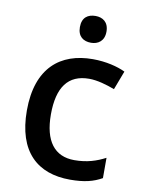

<svg xmlns="http://www.w3.org/2000/svg" viewBox="-85 -805 661 875"><g transform="rotate(10 245.5 -367.5)"><path d="M286 -745C251 -745 224 -728 224 -683C224 -639 251 -621 286 -621C318 -621 347 -639 347 -683C347 -728 318 -745 286 -745ZM300 10C366 10 408 -1 447 -23V-117C407 -96 363 -81 304 -81C212 -81 163 -145 163 -268C163 -394 210 -458 307 -458C345 -458 389 -445 426 -431L459 -518C424 -535 369 -549 308 -549C159 -549 52 -465 52 -267C52 -75 150 10 300 10Z"/></g></svg>

Font: Noto Sans Lisu Medium
Style: Regular
Weight: 500
Designer: Monotype Design Team. David Williams.
Foundry: Monotype Imaging Inc.
Version: Version 2.102